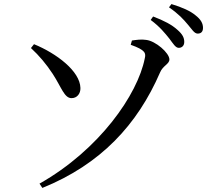

<svg xmlns="http://www.w3.org/2000/svg" viewBox="-20 -863 1040 943"><path d="M812 -673C831 -648 842 -628 858 -628C874 -628 885 -639 885 -657C885 -678 876 -695 852 -716C825 -741 785 -762 732 -782L720 -765C765 -732 791 -699 812 -673ZM902 -743C923 -719 934 -698 951 -698C968 -698 977 -708 977 -726C977 -748 967 -767 940 -788C915 -809 875 -827 822 -843L810 -827C858 -794 881 -768 902 -743ZM188 60C475 -56 655 -251 766 -507C780 -541 812 -548 812 -571C812 -603 744 -662 698 -667C675 -671 648 -667 628 -664L622 -643C696 -617 697 -601 691 -576C656 -399 469 -128 174 39ZM132 -627C173 -589 206 -550 239 -500C282 -434 296 -380 332 -381C358 -381 376 -403 375 -431C373 -514 257 -601 147 -646Z"/></svg>

Font: Noto Serif JP Medium
Style: Regular
Weight: 500
Designer: Ryoko NISHIZUKA 西塚涼子 (kana & ideographs); Frank Grießhammer (Latin, Greek & Cyrillic); Wenlong ZHANG 张文龙 (bopomofo); San
Foundry: Adobe
Version: Version 2.001;hotconv 1.1.0;makeotfexe 2.6.0